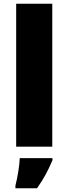

<svg xmlns="http://www.w3.org/2000/svg" viewBox="-20 -780 363 1021"><path d="M258 0V-760H66V0ZM259 61H85C84 99 73 165 62 207V221H177C215 167 236 126 259 72Z"/></svg>

Font: Noto Sans UI Black
Style: Regular
Weight: 900
Designer: Monotype Design Team
Foundry: Monotype Imaging Inc.
Version: Version 1.901